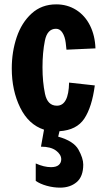

<svg xmlns="http://www.w3.org/2000/svg" viewBox="-20 -590 485 881"><path d="M253 12 247 37Q318 57 340 96.5Q362 136 362 165Q362 220 332 245.5Q302 271 256 271Q225 271 194.5 262.5Q164 254 144 240V160Q182 177 214 177Q238 177 249.5 167Q261 157 261 141Q261 119 237 101Q213 83 168 83L182 5Q111 -18 72.5 -96.5Q34 -175 34 -276Q34 -352 56.5 -419Q79 -486 125 -528Q171 -570 238 -570Q289 -570 329.5 -544.5Q370 -519 393 -473Q416 -427 418 -368L285 -362Q285 -366 281.5 -394Q278 -422 266.5 -440Q255 -458 237 -458Q197 -458 186 -403.5Q175 -349 175 -281Q175 -214 186.5 -159.5Q198 -105 241 -105Q295 -105 297 -211L415 -198Q402 -99 367 -46Q332 7 253 12Z"/></svg>

Font: Francois One
Style: Regular
Weight: 400
Designer: Vernon Adams
Foundry: Vernon Adams
Version: Version 2.000